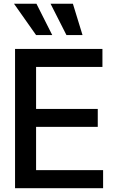

<svg xmlns="http://www.w3.org/2000/svg" viewBox="-20 -983 601 1003"><path d="M58.6 0V-727.5H515.1V-633.3H168.5V-414.1H490.7V-320.3H168.5V-94.2H518.6V0ZM168.5 -799.8 53.2 -963.4H170.4L252.9 -799.8ZM327.1 -799.8 244.1 -963.4H360.8L411.1 -799.8Z"/></svg>

Font: Inter Tight Medium
Style: Regular
Weight: 500
Designer: Rasmus Andersson
Foundry: rsms
Version: Version 3.004; ttfautohint (v1.8.4.7-5d5b)